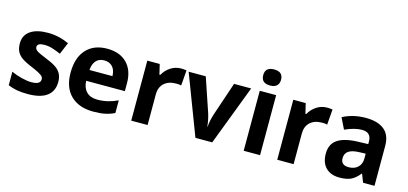

<svg xmlns="http://www.w3.org/2000/svg" viewBox="-65 -1218 3585 1687"><g transform="rotate(15 1727.0 -375.0)"><path d="M459 -162.1Q459 -78.1 400.6 -34.2Q342.3 9.8 226.1 9.8Q166.5 9.8 124.5 1.7Q82.5 -6.3 45.9 -22V-145Q87.4 -125.5 139.4 -112.3Q191.4 -99.1 231 -99.1Q312 -99.1 312 -146Q312 -163.6 301.3 -174.6Q290.5 -185.5 264.2 -199.5Q237.8 -213.4 193.8 -231.9Q130.9 -258.3 101.3 -280.8Q71.8 -303.2 58.3 -332.3Q44.9 -361.3 44.9 -403.8Q44.9 -476.6 101.3 -516.4Q157.7 -556.2 261.2 -556.2Q359.9 -556.2 453.1 -513.2L408.2 -405.8Q367.2 -423.3 331.5 -434.6Q295.9 -445.8 258.8 -445.8Q192.9 -445.8 192.9 -410.2Q192.9 -390.1 214.1 -375.5Q235.4 -360.8 307.1 -332Q371.1 -306.2 400.9 -283.7Q430.7 -261.2 444.8 -231.9Q459 -202.6 459 -162.1Z M801.3 -450.2Q753.9 -450.2 727.1 -420.2Q700.2 -390.1 696.3 -335H905.3Q904.3 -390.1 876.5 -420.2Q848.6 -450.2 801.3 -450.2ZM822.3 9.8Q690.4 9.8 616.2 -63Q542 -135.7 542 -269Q542 -406.2 610.6 -481.2Q679.2 -556.2 800.3 -556.2Q916 -556.2 980.5 -490.2Q1044.9 -424.3 1044.9 -308.1V-235.8H692.9Q695.3 -172.4 730.5 -136.7Q765.6 -101.1 829.1 -101.1Q878.4 -101.1 922.4 -111.3Q966.3 -121.6 1014.2 -144V-28.8Q975.1 -9.3 930.7 0.2Q886.2 9.8 822.3 9.8Z M1470.7 -556.2Q1501 -556.2 1521 -551.8L1509.8 -412.1Q1491.7 -417 1465.8 -417Q1394.5 -417 1354.7 -380.4Q1314.9 -343.8 1314.9 -277.8V0H1166V-545.9H1278.8L1300.8 -454.1H1308.1Q1333.5 -500 1376.7 -528.1Q1419.9 -556.2 1470.7 -556.2Z M1750 0 1542 -545.9H1697.8L1803.2 -234.9Q1820.8 -175.8 1825.2 -123H1828.1Q1830.6 -169.9 1850.1 -234.9L1955.1 -545.9H2110.8L1902.8 0Z M2182.6 -687Q2182.6 -759.8 2263.7 -759.8Q2344.7 -759.8 2344.7 -687Q2344.7 -652.3 2324.5 -633.1Q2304.2 -613.8 2263.7 -613.8Q2182.6 -613.8 2182.6 -687ZM2337.9 0H2189V-545.9H2337.9Z M2798.8 -556.2Q2829.1 -556.2 2849.1 -551.8L2837.9 -412.1Q2819.8 -417 2793.9 -417Q2722.7 -417 2682.9 -380.4Q2643.1 -343.8 2643.1 -277.8V0H2494.1V-545.9H2606.9L2628.9 -454.1H2636.2Q2661.6 -500 2704.8 -528.1Q2748 -556.2 2798.8 -556.2Z M3274.9 0 3246.1 -74.2H3242.2Q3204.6 -26.9 3164.8 -8.5Q3125 9.8 3061 9.8Q2982.4 9.8 2937.3 -35.2Q2892.1 -80.1 2892.1 -163.1Q2892.1 -250 2952.9 -291.3Q3013.7 -332.5 3136.2 -336.9L3231 -339.8V-363.8Q3231 -446.8 3146 -446.8Q3080.6 -446.8 2992.2 -407.2L2942.9 -507.8Q3037.1 -557.1 3151.9 -557.1Q3261.7 -557.1 3320.3 -509.3Q3378.9 -461.4 3378.9 -363.8V0ZM3231 -252.9 3173.3 -251Q3108.4 -249 3076.7 -227.5Q3044.9 -206.1 3044.9 -162.1Q3044.9 -99.1 3117.2 -99.1Q3168.9 -99.1 3200 -128.9Q3231 -158.7 3231 -208Z"/></g></svg>

Font: Sahel FD
Style: Bold-FD
Weight: 700
Foundry: Saber Rastikerdar (saber.rastikerdar@gmail.com)
Version: Version 3.3.0